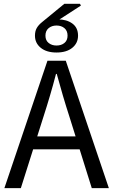

<svg xmlns="http://www.w3.org/2000/svg" viewBox="-20 -969 584 989"><path d="M2.6 0 224.5 -656.3H318.8L540.7 0H452.7L338 -366.6Q320.1 -421.7 304 -476.5Q288 -531.3 272.4 -588H268.4Q253.5 -530.7 237.4 -476.2Q221.4 -421.7 203.5 -366.6L87.4 0ZM119.4 -199.8V-266.5H421.6V-199.8ZM271 -698.5Q219.8 -698.5 190 -722.7Q160.1 -746.9 160.1 -785.4Q160.1 -808.7 169.4 -824.7Q178.6 -840.7 197.2 -855.6L311.4 -949.4H391.9L396.8 -940.3L270.1 -858.3L277.7 -869.2Q323.4 -869.2 352.7 -847.8Q382 -826.4 382 -785.4Q382 -746.9 352.3 -722.7Q322.6 -698.5 271 -698.5ZM271 -734.5Q296 -734.5 312 -747.8Q328 -761 328 -785.4Q328 -810.3 312 -823.9Q296 -837.5 271 -837.5Q246.7 -837.5 230.4 -823.9Q214.1 -810.3 214.1 -785.4Q214.1 -761 230.4 -747.8Q246.7 -734.5 271 -734.5Z"/></svg>

Font: Source Sans 3
Style: Regular
Weight: 200
Designer: Paul D. Hunt
Foundry: Adobe
Version: Version 3.046;hotconv 1.0.118;makeotfexe 2.5.65603